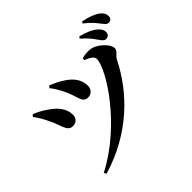

<svg xmlns="http://www.w3.org/2000/svg" viewBox="-207 -1103 1415 1415"><g transform="rotate(-45 500.0 -395.5)"><path d="M805 -677C821 -653 834 -639 850 -639C872 -639 887 -654 887 -675C887 -695 879 -712 858 -731C827 -760 780 -778 724 -793L714 -779C761 -740 786 -704 805 -677ZM900 -751C919 -726 930 -710 950 -710C971 -710 983 -724 983 -746C983 -768 973 -788 947 -808C919 -828 874 -845 817 -856L808 -843C861 -803 881 -774 900 -751ZM298 -679C322 -652 352 -598 368 -560C401 -487 396 -428 451 -428C482 -428 512 -449 512 -491C512 -554 476 -602 419 -639C383 -663 352 -678 312 -694ZM62 -615C86 -584 110 -543 133 -492C167 -419 170 -358 222 -358C264 -358 283 -385 283 -419C283 -477 244 -533 176 -576C153 -593 113 -616 76 -630ZM151 65C481 -34 687 -252 798 -474C813 -505 848 -517 848 -546C848 -592 769 -666 707 -669C680 -671 652 -668 629 -661L625 -644C672 -626 698 -607 698 -584C698 -480 470 -123 140 46Z"/></g></svg>

Font: Noto Serif CJK KR
Style: Bold
Weight: 700
Designer: Ryoko NISHIZUKA 西塚涼子 (kana & ideographs); Frank Grießhammer (Latin, Greek & Cyrillic); Wenlong ZHANG 张文龙 (bopomofo); San
Foundry: Adobe
Version: Version 2.001;hotconv 1.1.0;makeotfexe 2.6.0